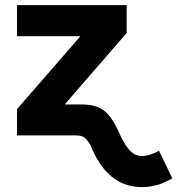

<svg xmlns="http://www.w3.org/2000/svg" viewBox="-20 -536 702 760"><path d="M47.4 0H277.3C308.6 0 317.9 5.9 337.9 38.1C383.3 152.3 451.7 204.6 542.5 204.6C585.4 204.6 624.5 191.9 662.1 169.9L609.4 61C586.4 73.7 561.5 81.5 542.5 81.5C502.4 81.5 477.5 49.3 446.3 -22C409.7 -98.1 376 -122.6 299.3 -122.6H237.3V-124L481.4 -405.3V-515.6H47.4V-392.6H296.9V-391.1L47.4 -104Z"/></svg>

Font: Raveo Display
Style: Bold
Weight: 700
Designer: Jakub Foglar, Rasmus Andersson (Inter)
Foundry: Jakubfoglar.com
Version: Version 1.100;Glyphs 3.2.3 (3260)